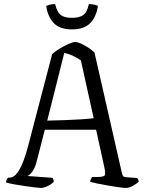

<svg xmlns="http://www.w3.org/2000/svg" viewBox="-20 -927 711 947"><path d="M182 0Q175 0 153.5 -2.5Q132 -5 104.5 -9Q77 -13 51.5 -17.5Q26 -22 10 -27Q10 -44 21 -51H28Q78 -51 119 -208L237 -659Q247 -670 270 -684.5Q293 -699 316.5 -709.5Q340 -720 350 -720Q362 -720 380.5 -711.5Q399 -703 417 -691Q435 -679 446 -668L580 -79Q583 -66 586 -60Q589 -54 603 -53L656 -49Q659 -46 660.5 -44Q662 -42 664 -30Q654 -21 635.5 -10.5Q617 0 601 0Q590 0 565.5 -3.5Q541 -7 512 -12Q483 -17 459 -22Q435 -27 425 -30Q425 -37 428.5 -43.5Q432 -50 434 -54H460Q486 -54 494.5 -60Q503 -66 494 -105L454 -287H201L162 -135Q154 -101 140.5 -82Q127 -63 115 -59L239 -50Q240 -48 242.5 -43Q245 -38 245 -30Q232 -17 213.5 -8.5Q195 0 182 0ZM213 -332Q254 -333 298.5 -334.5Q343 -336 381.5 -338.5Q420 -341 442 -344L379 -629Q335 -659 297 -666ZM335 -782Q274 -782 244.5 -814Q215 -846 208 -898Q215 -901 226.5 -904Q238 -907 252 -907Q261 -867 279.5 -853Q298 -839 335 -839Q371 -839 390.5 -852.5Q410 -866 418 -907Q433 -907 445 -904Q457 -901 463 -898Q455 -843 424.5 -812.5Q394 -782 335 -782Z"/></svg>

Font: Texturina ExtraLight
Style: Regular
Weight: 200
Designer: Guillermo Torres Carreño
Foundry: Omnibus-Type
Version: Version 1.002; ttfautohint (v1.8.3)